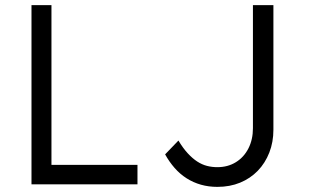

<svg xmlns="http://www.w3.org/2000/svg" viewBox="-20 -720 1239 750"><path d="M103 0V-700H181V-76H517V0ZM625 -117 677 -171Q695 -141 713.5 -121Q732 -101 750.5 -89Q769 -77 788.5 -72Q808 -67 829 -67Q870 -67 901.5 -86.5Q933 -106 950.5 -140.5Q968 -175 968 -219V-626V-700H1048V-626V-213Q1048 -165 1032 -124Q1016 -83 987 -53Q958 -23 918 -6.5Q878 10 829 10Q795 10 765 1.5Q735 -7 709 -23.5Q683 -40 662 -64Q641 -88 625 -117Z"/></svg>

Font: Mach Light
Style: Regular
Weight: 300
Version: Version 1.002